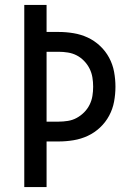

<svg xmlns="http://www.w3.org/2000/svg" viewBox="-20 -755 540 775"><path d="M78 0V-735H168V-626H217Q247 -626 277 -621Q307 -616 334 -603.5Q361 -591 383.5 -570Q406 -549 420.5 -522Q435 -495 440.5 -465Q446 -435 446 -405Q446 -375 440.5 -345Q435 -315 420.5 -288Q406 -261 383.5 -240Q361 -219 334 -206.5Q307 -194 277 -189Q247 -184 217 -184H168V0ZM168 -264H217Q235 -264 254 -267Q273 -270 289.5 -279Q306 -288 319.5 -301.5Q333 -315 341.5 -332Q350 -349 353 -367.5Q356 -386 356 -405Q356 -424 353 -442.5Q350 -461 341.5 -478Q333 -495 319.5 -509Q306 -523 289.5 -531.5Q273 -540 254 -543Q235 -546 217 -546H168Z"/></svg>

Font: Iosevka Bendy Medium
Style: Regular
Weight: 500
Monospace: yes
Designer: Belleve Invis
Foundry: Belleve Invis
Version: Version 30.1.2